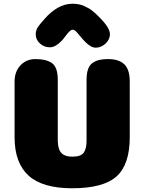

<svg xmlns="http://www.w3.org/2000/svg" viewBox="-20 -1001 777 1027"><path d="M674 -565V-267Q674 -121 603.5 -57.5Q533 6 366 6Q207 6 132.5 -62Q58 -130 58 -267V-565Q58 -618 89.5 -651.5Q121 -685 169 -685Q228 -685 258.5 -663Q289 -641 289 -574V-248Q290 -201 309 -182Q328 -163 366 -163Q413 -163 428 -184.5Q443 -206 443 -248V-575Q443 -609 451.5 -632Q460 -655 477.5 -666Q495 -677 513.5 -681Q532 -685 558 -685Q616 -685 645 -657Q674 -629 674 -565ZM514 -906Q568 -852 568 -818Q568 -799 556.5 -782Q545 -765 527.5 -755.5Q510 -746 492 -746Q466 -746 435 -778Q423 -790 407.5 -809Q392 -828 384.5 -835Q377 -842 369 -842Q361 -842 352 -833.5Q343 -825 330 -807.5Q317 -790 308 -781Q276 -748 247 -748Q216 -748 193.5 -768.5Q171 -789 171 -818Q171 -826 173 -834Q175 -842 177.5 -847.5Q180 -853 186 -861Q192 -869 195 -872.5Q198 -876 205.5 -885Q213 -894 215 -896Q288 -981 368 -981Q385 -981 401 -978Q417 -975 431 -968.5Q445 -962 455.5 -956Q466 -950 478.5 -939.5Q491 -929 497 -923Q503 -917 514 -906Z"/></svg>

Font: Coiny 2.0
Style: Regular
Weight: 400
Version: Version 1.001 July 11, 2018